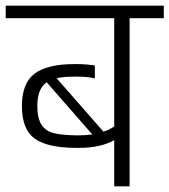

<svg xmlns="http://www.w3.org/2000/svg" viewBox="-30 -654 595 674"><path d="M545 -634V-590H425V0H371V-162Q323 -135 249 -135H231Q135 -136 91 -168Q47 -200 47 -282Q47 -362 91.5 -395.5Q136 -429 231 -429H243Q258 -429 275 -427.5Q292 -426 303 -424V-379Q276 -385 243 -385H231Q189 -385 169 -379L333 -192Q351 -197 371 -210V-590H-10V-634ZM249 -179Q271 -179 294 -182L134 -365Q101 -343 101 -282Q101 -239 115.5 -216.5Q130 -194 157.5 -187Q185 -180 231 -179Z"/></svg>

Font: Biryani ExtraLight
Style: Regular
Weight: 275
Designer: Dan Reynolds and Mathieu Reguer
Foundry: Dan Reynolds and Mathieu Reguer
Version: Version 1.004; ttfautohint (v1.1) -l 5 -r 5 -G 72 -x 0 -D la